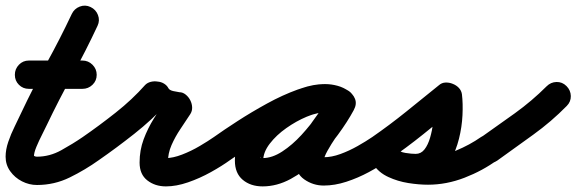

<svg xmlns="http://www.w3.org/2000/svg" viewBox="-50 -607 2057 685"><path d="M53 -290Q32 -290 17.5 -304.5Q3 -319 3 -340Q3 -361 17.5 -376Q32 -391 53 -391Q101 -391 148.5 -391Q196 -391 244 -391Q244 -391 244 -391Q244 -391 244 -391Q265 -391 280 -376Q295 -361 295 -340Q295 -319 280 -304.5Q265 -290 244 -290Q196 -290 148.5 -290Q101 -290 53 -290Q53 -290 53 -290Q53 -290 53 -290ZM206 -557Q215 -576 234.5 -583.5Q254 -591 273 -582Q292 -573 299.5 -553.5Q307 -534 298 -515Q256 -425 208 -338Q160 -251 117 -161Q111 -148 100 -126.5Q89 -105 80 -83.5Q71 -62 71 -48Q71 -49 71 -49Q70 -52 69 -53Q74 -48 82 -48Q127 -48 168.5 -71Q210 -94 245 -118Q245 -118 245 -118Q245 -118 245 -118Q262 -130 282.5 -126.5Q303 -123 315 -106Q327 -89 323.5 -68.5Q320 -48 303 -36Q254 -1 199 26Q144 53 82 53Q54 53 28.5 40Q3 27 -13.5 4Q-30 -19 -30 -48Q-30 -73 -20.5 -101Q-11 -129 2.5 -156Q16 -183 26 -205Q68 -294 116 -381Q164 -468 206 -557Q206 -557 206 -557Q206 -557 206 -557Z M303 -36Q286 -24 265 -27.5Q244 -31 233 -48Q221 -65 224.5 -86Q228 -107 245 -118Q303 -158 362.5 -205Q422 -252 468 -304Q476 -312 488 -315Q500 -318 512 -316Q525 -315 535.5 -308.5Q546 -302 551 -292Q555 -285 568.5 -282Q582 -279 590 -278Q602 -278 612.5 -269.5Q623 -261 629 -249Q635 -237 635.5 -224Q636 -211 629 -200Q612 -174 593.5 -146.5Q575 -119 562 -89.5Q549 -60 549 -27Q549 -29 546 -34Q541 -41 536 -42Q531 -43 542 -43Q567 -43 599.5 -55.5Q632 -68 662.5 -86Q693 -104 713 -118Q713 -118 713 -118Q713 -118 713 -118Q730 -130 750.5 -126.5Q771 -123 783 -106Q795 -89 791.5 -68.5Q788 -48 771 -36Q742 -15 702.5 7Q663 29 621 43.5Q579 58 542 58Q503 58 475.5 36.5Q448 15 448 -27Q448 -71 462.5 -110Q477 -149 499.5 -185Q522 -221 545 -256Q552 -266 563.5 -255Q575 -244 584 -227Q593 -209 595 -193Q597 -177 584 -178Q547 -180 512.5 -196.5Q478 -213 461 -248Q456 -258 471 -260.5Q486 -263 505 -260Q523 -258 537 -251.5Q551 -245 544 -236Q493 -180 429 -129.5Q365 -79 303 -36Q303 -36 303 -36Q303 -36 303 -36Z M701 -48Q689 -65 692.5 -85.5Q696 -106 713 -118Q748 -143 797.5 -175Q847 -207 902.5 -237.5Q958 -268 1012 -287.5Q1066 -307 1110 -307Q1132 -307 1154 -301Q1176 -295 1194 -282Q1214 -268 1215.5 -248.5Q1217 -229 1207 -214Q1197 -198 1178.5 -191.5Q1160 -185 1140 -197Q1131 -202 1125 -204Q1119 -206 1108 -206Q1081 -206 1044 -190.5Q1007 -175 971.5 -150Q936 -125 912.5 -94.5Q889 -64 889 -34Q889 -30 888.5 -32Q888 -34 887 -36Q880 -46 878 -44.5Q876 -43 887 -43Q921 -43 957 -66.5Q993 -90 1025.5 -125.5Q1058 -161 1083.5 -198Q1109 -235 1124 -262Q1136 -284 1156 -287.5Q1176 -291 1192 -282Q1209 -273 1216.5 -254.5Q1224 -236 1212 -214Q1204 -198 1186.5 -173Q1169 -148 1150 -120Q1131 -92 1118 -68.5Q1105 -45 1105 -32Q1105 -33 1105 -35Q1104 -38 1102 -40Q1101 -43 1098 -45Q1095 -47 1098 -46Q1101 -46 1105 -46Q1133 -46 1164.5 -57.5Q1196 -69 1226 -86Q1256 -103 1278 -118Q1295 -130 1315.5 -126.5Q1336 -123 1348 -106Q1360 -89 1356.5 -68.5Q1353 -48 1336 -36Q1305 -14 1266 7Q1227 28 1185.5 41.5Q1144 55 1105 55Q1067 55 1035.5 33Q1004 11 1004 -32Q1004 -71 1026 -111Q1048 -151 1076.5 -189.5Q1105 -228 1124 -262Q1136 -284 1156 -287.5Q1176 -291 1192 -282Q1209 -273 1216.5 -254.5Q1224 -236 1212 -214Q1190 -173 1155.5 -126Q1121 -79 1078.5 -37Q1036 5 987 31.5Q938 58 887 58Q844 58 816 34.5Q788 11 788 -34Q788 -76 808.5 -115.5Q829 -155 863 -189.5Q897 -224 939.5 -250.5Q982 -277 1025.5 -292Q1069 -307 1108 -307Q1153 -307 1190 -285Q1211 -273 1212.5 -253Q1214 -233 1203 -216Q1193 -200 1174 -193Q1155 -186 1136 -200Q1130 -204 1123 -205Q1116 -206 1110 -206Q1085 -206 1049.5 -193Q1014 -180 974 -159.5Q934 -139 895 -115.5Q856 -92 823.5 -71Q791 -50 771 -36Q754 -24 733.5 -27.5Q713 -31 701 -48Z M1336 -36Q1319 -24 1298 -27.5Q1277 -31 1266 -48Q1254 -65 1257.5 -86Q1261 -107 1278 -118Q1340 -161 1399 -208.5Q1458 -256 1516 -303Q1526 -312 1539.5 -312.5Q1553 -313 1565 -308Q1578 -303 1587 -293.5Q1596 -284 1598 -271Q1602 -238 1600 -196Q1598 -154 1587.5 -112Q1577 -70 1557.5 -35Q1538 0 1507 21.5Q1476 43 1433 43Q1391 43 1349 29.5Q1307 16 1282 -20Q1267 -41 1272.5 -60Q1278 -79 1294 -90Q1309 -101 1329.5 -100Q1350 -99 1364 -78Q1373 -66 1395 -59.5Q1417 -53 1440.5 -51Q1464 -49 1477 -49Q1527 -49 1576.5 -69.5Q1626 -90 1666 -118Q1666 -118 1666 -118Q1666 -118 1666 -118Q1683 -130 1703.5 -126.5Q1724 -123 1736 -106Q1748 -89 1744.5 -68.5Q1741 -48 1724 -36Q1672 2 1607.5 27Q1543 52 1477 52Q1444 52 1406.5 46Q1369 40 1335.5 24.5Q1302 9 1282 -20Q1267 -41 1272.5 -60Q1278 -79 1294 -90Q1309 -101 1329.5 -100Q1350 -99 1364 -78Q1374 -65 1396 -61.5Q1418 -58 1433 -58Q1452 -58 1464.5 -74Q1477 -90 1484.5 -116Q1492 -142 1495.5 -170Q1499 -198 1499 -222Q1499 -246 1498 -258Q1496 -271 1512.5 -270.5Q1529 -270 1547 -263Q1566 -256 1578 -245Q1590 -234 1580 -225Q1521 -177 1460 -128Q1399 -79 1336 -36Q1336 -36 1336 -36Q1336 -36 1336 -36Z M1654 -46Q1642 -63 1645.5 -84Q1649 -105 1666 -117Q1726 -159 1787 -203Q1848 -247 1900 -299Q1900 -299 1900 -299Q1900 -299 1900 -299Q1915 -314 1935.5 -314.5Q1956 -315 1971 -300Q1986 -285 1986.5 -264.5Q1987 -244 1972 -229Q1917 -173 1852.5 -126.5Q1788 -80 1724 -34Q1707 -22 1686.5 -25.5Q1666 -29 1654 -46Z"/></svg>

Font: FRB American Cursive Ultra
Style: Bold Italic
Weight: 1000
Italic angle: -25°
Version: Version 2.0;Modular Font Editor K font №1